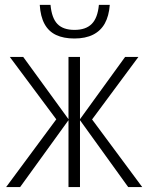

<svg xmlns="http://www.w3.org/2000/svg" viewBox="-20 -763 605 783"><path d="M544.4 -530.8 355.5 -275.9 560.1 0H502.9L306.2 -272.9V0H259.3V-272.9L62 0H4.9L209.5 -276.4L20 -530.8H74.7L259.3 -276.9V-530.8H306.2V-276.9L490.2 -530.8ZM427.7 -743.2Q424.3 -697.8 407.5 -667.5Q390.6 -637.2 359.6 -621.6Q328.6 -606 283.2 -606Q239.3 -606 208.7 -620.4Q178.2 -634.8 161.6 -665.3Q145 -695.8 142.1 -743.2H186Q190.9 -689 214.4 -665Q237.8 -641.1 283.7 -641.1Q330.1 -641.1 354.2 -665.5Q378.4 -689.9 383.3 -743.2Z"/></svg>

Font: Open Sans SemiCondensed Light
Style: Regular
Weight: 300
Width: 4
Designer: Monotype Design Team
Foundry: Monotype Imaging Inc.
Version: Version 3.000